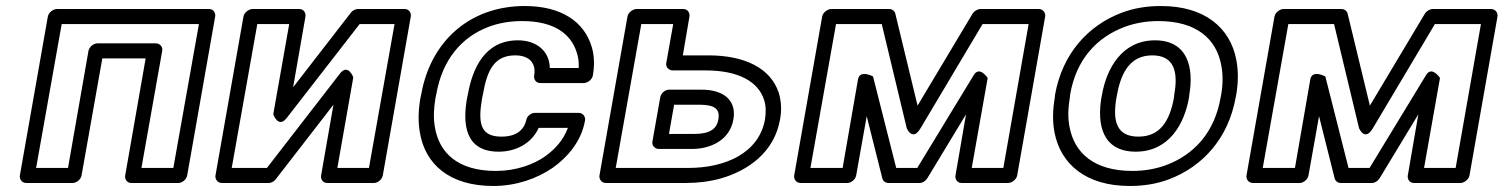

<svg xmlns="http://www.w3.org/2000/svg" viewBox="-20 -583 4996 638"><path d="M556 -25H450L519 -414C522 -429 509 -439 498 -439H304C289 -439 276 -425 274 -414L206 -25H100L185 -503H641ZM573 25C584 25 599 15 602 0L695 -528C697 -539 690 -553 675 -553H169C158 -553 142 -543 139 -528L46 0C44 11 52 25 67 25H222C233 25 248 15 251 0L320 -389H464L396 0C394 11 401 25 416 25Z M1175 -503H1291L1206 -25H1101L1154 -326C1154 -326 1137 -373 1110 -339L867 -25H750L835 -503H941L888 -203C888 -203 905 -156 932 -190ZM1169 -553C1162 -553 1152 -549 1146 -541L954 -293L995 -528C997 -539 990 -553 975 -553H819C808 -553 792 -543 789 -528L696 0C694 11 702 25 717 25H873C880 25 890 21 896 13L1088 -235L1047 0C1045 11 1052 25 1067 25H1223C1234 25 1249 15 1252 0L1345 -528C1347 -539 1340 -553 1325 -553Z M1532 -257C1517 -173 1524 -79 1637 -79C1695 -79 1747 -107 1770 -158H1867C1852 -117 1824 -87 1792 -64C1753 -36 1694 -15 1628 -15C1500 -15 1439 -76 1425 -161C1420 -191 1421 -222 1427 -257L1430 -271C1450 -385 1514 -460 1604 -494C1636 -506 1673 -513 1715 -513C1822 -513 1878 -470 1897 -407C1902 -392 1904 -374 1903 -357H1807C1806 -413 1763 -449 1701 -449C1590 -449 1550 -354 1535 -271ZM1380 -271 1377 -257C1370 -217 1369 -179 1375 -144C1392 -38 1473 35 1619 35C1696 35 1765 10 1816 -25C1864 -59 1912 -112 1924 -183C1926 -194 1918 -208 1903 -208H1758C1746 -208 1732 -199 1729 -185C1721 -150 1695 -129 1646 -129C1575 -129 1568 -175 1582 -257L1585 -271C1599 -352 1624 -399 1692 -399C1740 -399 1762 -372 1755 -332C1753 -321 1760 -307 1775 -307H1920C1931 -307 1947 -317 1950 -332C1956 -367 1955 -399 1946 -428C1921 -511 1845 -563 1724 -563C1539 -563 1411 -444 1380 -271Z M2268 -25H2026L2111 -503H2217L2194 -374C2191 -359 2204 -349 2215 -349H2325C2435 -349 2500 -311 2519 -251C2525 -232 2526 -211 2522 -186C2502 -75 2391 -25 2268 -25ZM2249 -399 2271 -528C2273 -539 2266 -553 2251 -553H2095C2084 -553 2068 -543 2065 -528L1972 0C1970 11 1978 25 1993 25H2259C2301 25 2339 20 2375 10C2466 -16 2553 -77 2572 -186C2578 -217 2576 -247 2568 -274C2541 -357 2454 -399 2334 -399ZM2417 -186C2429 -255 2377 -285 2313 -285H2203C2188 -285 2176 -271 2174 -260L2148 -113C2145 -98 2158 -88 2169 -88H2279C2341 -88 2405 -117 2417 -186ZM2367 -186C2362 -155 2339 -138 2288 -138H2203L2220 -235H2305C2357 -235 2373 -219 2367 -186Z M3039 -157 3245 -503H3398L3314 -25H3209L3262 -324C3262 -324 3235 -365 3216 -334L3028 -25H2958L2881 -329C2881 -329 2837 -353 2831 -319L2780 -25H2673L2758 -503H2910L2993 -157C2993 -157 3012 -111 3039 -157ZM3029 -232 2955 -538C2953 -546 2945 -553 2935 -553H2742C2731 -553 2715 -543 2712 -528L2619 0C2617 11 2625 25 2640 25H2796C2807 25 2822 15 2825 0L2860 -197L2912 10C2914 18 2922 25 2932 25H3036C3045 25 3055 19 3061 10L3190 -203L3155 0C3153 11 3160 25 3175 25H3330C3341 25 3357 15 3360 0L3453 -528C3455 -539 3447 -553 3432 -553H3238C3229 -553 3218 -547 3212 -538Z M3536 -269C3556 -385 3624 -459 3718 -494C3751 -506 3788 -513 3829 -513C3958 -513 4022 -452 4038 -367C4044 -337 4044 -305 4038 -269L4036 -259C4016 -143 3948 -69 3854 -34C3821 -22 3784 -15 3743 -15C3614 -15 3550 -76 3534 -161C3528 -191 3529 -223 3535 -259ZM3486 -269 3485 -259C3478 -218 3477 -179 3484 -143C3504 -39 3587 35 3734 35C3781 35 3824 28 3864 13C3978 -30 4062 -125 4086 -259L4088 -269C4095 -310 4095 -349 4088 -385C4068 -489 3985 -563 3838 -563C3791 -563 3748 -556 3708 -541C3594 -498 3510 -403 3486 -269ZM3932 -269C3947 -356 3928 -449 3818 -449C3708 -449 3657 -355 3642 -269L3640 -259C3625 -171 3642 -79 3754 -79C3865 -79 3916 -172 3931 -259ZM3882 -269 3881 -259C3867 -180 3834 -129 3763 -129C3691 -129 3676 -179 3690 -259L3692 -269C3706 -347 3739 -399 3809 -399C3880 -399 3896 -347 3882 -269Z M4542 -157 4748 -503H4901L4817 -25H4712L4765 -324C4765 -324 4738 -365 4719 -334L4531 -25H4461L4384 -329C4384 -329 4340 -353 4334 -319L4283 -25H4176L4261 -503H4413L4496 -157C4496 -157 4515 -111 4542 -157ZM4532 -232 4458 -538C4456 -546 4448 -553 4438 -553H4245C4234 -553 4218 -543 4215 -528L4122 0C4120 11 4128 25 4143 25H4299C4310 25 4325 15 4328 0L4363 -197L4415 10C4417 18 4425 25 4435 25H4539C4548 25 4558 19 4564 10L4693 -203L4658 0C4656 11 4663 25 4678 25H4833C4844 25 4860 15 4863 0L4956 -528C4958 -539 4950 -553 4935 -553H4741C4732 -553 4721 -547 4715 -538Z"/></svg>

Font: Asimov
Style: WidOuIt
Weight: 500
Designer: Google
Version: Version 2.000980; 2014